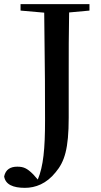

<svg xmlns="http://www.w3.org/2000/svg" viewBox="-49 -755 487 925"><path d="M50 -704 164 -694C168 -404 168 -289 168 -174C168 -39 160 46 133 110L111 85C81 55 64 48 34 48C2 48 -22 61 -29 95C-23 134 14 150 71 150C122 150 175 130 219 75C262 24 282 -38 282 -188V-396C282 -497 282 -598 284 -695L382 -704V-735H50Z"/></svg>

Font: Noto Serif CJK SC SemiBold
Style: Regular
Weight: 600
Designer: Ryoko NISHIZUKA 西塚涼子 (kana & ideographs); Frank Grießhammer (Latin, Greek & Cyrillic); Wenlong ZHANG 张文龙 (bopomofo); San
Foundry: Adobe
Version: Version 2.001;hotconv 1.1.0;makeotfexe 2.6.0